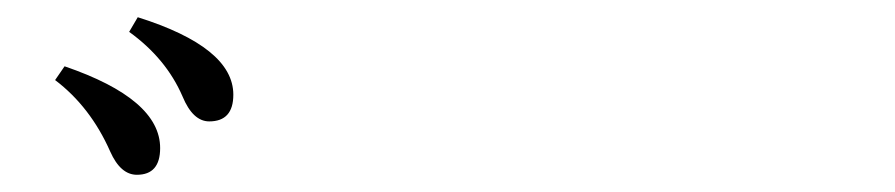

<svg xmlns="http://www.w3.org/2000/svg" viewBox="-20 -761 1040 223"><path d="M130 -724Q173 -693 192 -649Q204 -620 223 -620Q251 -620 251 -651Q251 -706 140 -741ZM44 -668Q85 -637 108 -585Q120 -558 139 -558Q166 -558 166 -589Q166 -646 55 -684Z"/></svg>

Font: Hannari
Style: Regular
Weight: 400
Version: Version 1.12